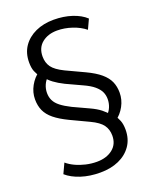

<svg xmlns="http://www.w3.org/2000/svg" viewBox="-164 -806 872 1086"><g transform="rotate(-20 272.5 -262.5)"><path d="M249 189Q185 189 133 172Q81 155 48 126L76 66Q97 84 125 97Q153 110 185.5 117.5Q218 125 251 125Q309 125 346 96Q383 67 383 15Q383 -22 363.5 -49Q344 -76 293 -100L183 -152Q131 -177 100 -202.5Q69 -228 55.5 -258Q42 -288 42 -326Q42 -368 63 -406Q84 -444 118 -468L111 -445Q99 -459 90.5 -480Q82 -501 82 -534Q82 -590 109.5 -630Q137 -670 185 -692Q233 -714 294 -714Q354 -714 404 -697.5Q454 -681 485 -652L458 -594Q426 -620 381 -635Q336 -650 292 -650Q237 -650 201 -621Q165 -592 165 -539Q165 -502 184 -475.5Q203 -449 254 -424L365 -372Q418 -347 448.5 -321Q479 -295 492 -265.5Q505 -236 505 -199Q505 -157 484.5 -119Q464 -81 430 -57L437 -80Q448 -67 456.5 -45Q465 -23 465 9Q465 65 437 105.5Q409 146 360.5 167.5Q312 189 249 189ZM118 -337Q118 -312 128 -291.5Q138 -271 161 -253Q184 -235 222 -216L317 -172Q354 -155 377.5 -136.5Q401 -118 414 -100L390 -99Q410 -117 419.5 -140Q429 -163 429 -188Q429 -212 419.5 -232Q410 -252 387.5 -271Q365 -290 325 -308L230 -352Q194 -370 170 -388Q146 -406 133 -424L157 -425Q138 -408 128 -385Q118 -362 118 -337Z"/></g></svg>

Font: Nunito Sans 10pt
Style: Regular
Weight: 400
Designer: Vernon Adams
Foundry: Vernon Adams
Version: Version 3.101;gftools[0.9.27]